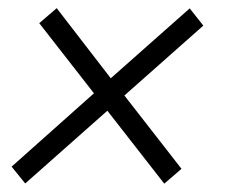

<svg xmlns="http://www.w3.org/2000/svg" viewBox="-20 -496 553 468"><path d="M8.3 -89.8 209 -268.6 75.7 -439.5 118.2 -476.1 250 -305.2 442.4 -475.6 475.6 -433.6 283.2 -263.2 422.4 -84.5 380.4 -48.3 241.7 -226.1 41.5 -48.8Z"/></svg>

Font: Roboto Light
Style: Italic
Weight: 300
Italic angle: -12°
Designer: Google
Version: Version 2.134; 2016; ttfautohint (v1.6)